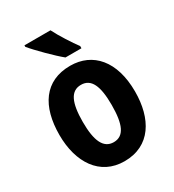

<svg xmlns="http://www.w3.org/2000/svg" viewBox="-186 -873 899 990"><g transform="rotate(-30 263.5 -378.0)"><path d="M269 -766H114V-757C144 -720 226 -638 266 -606H361V-619C336 -652 290 -723 269 -766ZM489 -275C489 -456 399 -557 265 -557C112 -557 39 -445 39 -275C39 -112 117 10 263 10C418 10 489 -114 489 -275ZM177 -273C177 -388 203 -444 264 -444C325 -444 350 -388 350 -275C350 -160 325 -103 264 -103C203 -103 177 -161 177 -273Z"/></g></svg>

Font: Noto Sans Devanagari UI Condensed
Style: Bold
Weight: 700
Width: 3
Designer: Jelle Bosma - Monotype Design Team
Foundry: Monotype Imaging Inc.
Version: Version 2.004